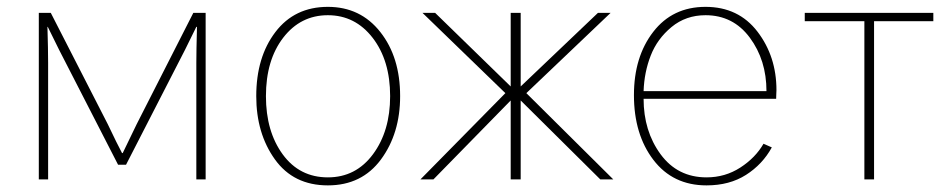

<svg xmlns="http://www.w3.org/2000/svg" viewBox="-20 -526 2787 563"><path d="M93.8 0V-488.3H128.9L295.9 -162.1Q324.2 -102.5 337.9 -77.1H339.8Q339.8 -77.1 380.9 -162.1L546.9 -488.3H583V0H555.7V-341.8Q555.7 -375 557.6 -447.3H555.7L522.5 -379.9L349.6 -43H326.2L153.3 -379.9L120.1 -447.3H119.1Q121.1 -380.9 121.1 -341.8V0Z M759.8 -244.1Q759.8 -140.6 809.1 -73.2Q858.4 -5.9 941.4 -5.9Q1023.4 -5.9 1073.7 -73.7Q1124 -141.6 1124 -244.1Q1124 -348.6 1072.8 -415Q1021.5 -481.4 941.4 -481.4Q861.3 -481.4 810.5 -415.5Q759.8 -349.6 759.8 -244.1ZM731.4 -244.1Q731.4 -358.4 787.6 -432.1Q843.8 -505.9 941.4 -505.9Q1037.1 -505.9 1095.2 -432.1Q1153.3 -358.4 1153.3 -244.1Q1153.3 -134.8 1097.2 -58.6Q1041 17.6 941.4 17.6Q840.8 17.6 786.1 -58.6Q731.4 -134.8 731.4 -244.1Z M1212.9 0 1461.9 -252.9 1218.8 -488.3H1255.9L1477.5 -272.5V-488.3H1506.8V-272.5L1733.4 -488.3H1770.5L1523.4 -252.9L1778.3 0H1740.2L1506.8 -231.4V0H1477.5V-231.4L1251 0Z M1838.9 -247.1Q1838.9 -359.4 1895.5 -432.6Q1952.1 -505.9 2048.8 -505.9Q2145.5 -505.9 2201.2 -433.1Q2256.8 -360.4 2256.8 -261.7Q2256.8 -257.8 2256.3 -249.5Q2255.9 -241.2 2255.9 -236.3H1867.2Q1867.2 -141.6 1917 -73.7Q1966.8 -5.9 2051.8 -5.9Q2106.4 -5.9 2150.9 -34.7Q2195.3 -63.5 2218.8 -104.5L2243.2 -93.8Q2215.8 -43.9 2167.5 -13.2Q2119.1 17.6 2051.8 17.6Q1953.1 17.6 1896 -57.1Q1838.9 -131.8 1838.9 -247.1ZM1867.2 -258.8H2227.5Q2227.5 -349.6 2178.7 -415.5Q2129.9 -481.4 2048.8 -481.4Q1991.2 -481.4 1949.2 -446.8Q1907.2 -412.1 1888.2 -363.3Q1869.1 -314.5 1867.2 -258.8Z M2339.8 -463.9V-488.3H2716.8V-463.9H2543V0H2514.6V-463.9Z"/></svg>

Font: Gothic A1 Thin
Style: Regular
Weight: 250
Designer: HanYang I&C Co.,Ltd.
Foundry: HanYang I&C Co.,Ltd.
Version: Version 2.50